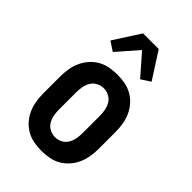

<svg xmlns="http://www.w3.org/2000/svg" viewBox="-228 -855 955 955"><g transform="rotate(45 250.0 -377.5)"><path d="M250 8Q223 8 196 3Q169 -2 145.5 -15.5Q122 -29 104 -49.5Q86 -70 75 -94.5Q64 -119 59.5 -146Q55 -173 55 -200V-320Q55 -347 59.5 -374Q64 -401 75 -425.5Q86 -450 104 -470.5Q122 -491 145.5 -504.5Q169 -518 196 -523Q223 -528 250 -528Q277 -528 304 -523Q331 -518 354.5 -504.5Q378 -491 396 -470.5Q414 -450 425 -425.5Q436 -401 440.5 -374Q445 -347 445 -320V-200Q445 -173 440.5 -146Q436 -119 425 -94.5Q414 -70 396 -49.5Q378 -29 354.5 -15.5Q331 -2 304 3Q277 8 250 8ZM250 -88Q270 -88 288 -97.5Q306 -107 316 -124Q326 -141 329.5 -160.5Q333 -180 333 -200V-320Q333 -340 329.5 -359.5Q326 -379 316 -396Q306 -413 288 -422.5Q270 -432 250 -432Q230 -432 212 -422.5Q194 -413 184 -396Q174 -379 170.5 -359.5Q167 -340 167 -320V-200Q167 -180 170.5 -160.5Q174 -141 184 -124Q194 -107 212 -97.5Q230 -88 250 -88ZM154 -591 105 -623 195 -763H305L350 -693L395 -623L346 -591L250 -701Z"/></g></svg>

Font: Iosevka Curly Slab
Style: Bold
Weight: 700
Monospace: yes
Designer: Belleve Invis
Foundry: Belleve Invis
Version: Version 22.1.2; ttfautohint (v1.8.4)